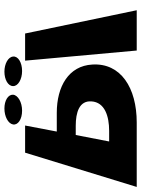

<svg xmlns="http://www.w3.org/2000/svg" viewBox="98 -754 654 891"><g transform="rotate(-90 425.5 -308.0)"><path d="M368 -615C405 -615 433 -598 432 -575C430 -552 397 -533 358 -533C318 -533 290 -552 294 -575C298 -598 331 -615 368 -615ZM539 -615C575 -615 607 -598 609 -575C612 -552 582 -533 542 -533C503 -533 471 -552 472 -575C472 -598 502 -615 539 -615ZM824 -1H637L590 -519H716ZM303 -1C464 -1 580 -75 572 -207C566 -317 470 -372 348 -372H261L289 -519H163L4 -1ZM288 -284C349 -284 405 -268 401 -211C397 -149 332 -129 264 -129H215L245 -284Z"/></g></svg>

Font: Hussar Milosc
Style: Bold
Weight: 700
Foundry: Cannot Into Space Fonts
Version: Version 1.02